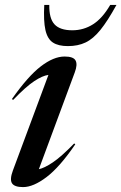

<svg xmlns="http://www.w3.org/2000/svg" viewBox="-20 -752 495 783"><path d="M32.5 -56.5 177.5 -446.5Q153.5 -443.5 119.8 -421.2Q86 -399 33.5 -344.5L28.5 -348Q93.5 -440.5 146 -481Q198.5 -521.5 243.5 -521.5Q279.5 -521.5 288.2 -505.2Q297 -489 285 -457L138.5 -62Q160.5 -66.5 195 -89.5Q229.5 -112.5 282.5 -167L287 -163.5Q223.5 -70.5 169.8 -29.8Q116 11 74 11Q39 11 29 -4.5Q19 -20 32.5 -56.5ZM275 -628.5Q321 -628.5 359.5 -653Q398 -677.5 429.5 -732H455Q419 -666.5 389.5 -630Q360 -593.5 329 -578.8Q298 -564 257 -564Q218 -564 195.8 -578.5Q173.5 -593 165.2 -629.8Q157 -666.5 160.5 -732H181Q180 -677 202.2 -652.8Q224.5 -628.5 275 -628.5Z"/></svg>

Font: Newsreader 72pt Medium
Style: Italic
Weight: 500
Italic angle: -17°
Designer: Hugues Gentile
Foundry: Production Type
Version: Version 1.003; ttfautohint (v1.8.3)